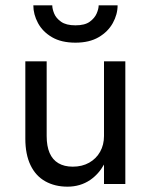

<svg xmlns="http://www.w3.org/2000/svg" viewBox="-20 -690 565 720"><path d="M176 -670Q176 -657 183 -639.5Q190 -622 209 -608.5Q228 -595 263 -595Q298 -595 316.5 -608.5Q335 -622 342.5 -639.5Q350 -657 350 -670H421Q421 -636 403 -603.5Q385 -571 350 -550.5Q315 -530 263 -530Q210 -530 175 -550.5Q140 -571 122.5 -603.5Q105 -636 105 -670ZM370 -460H450V0H370V-73Q350 -37 318 -15Q281 10 233 10Q186 10 150 -10Q114 -30 94.5 -70.5Q75 -111 75 -170V-460H155V-180Q155 -142 166 -116.5Q177 -91 199 -78Q221 -65 253 -65Q288 -65 314.5 -80Q341 -95 355.5 -121Q370 -147 370 -180Z"/></svg>

Font: Venryn Sans
Style: Regular
Weight: 400
Designer: Owen Earl, indestructible type* (font) & Cristiano Sobral (main changes)
Version: Version 3.600; ttfautohint (v1.8.3)